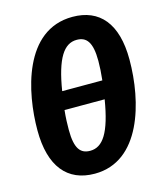

<svg xmlns="http://www.w3.org/2000/svg" viewBox="-115 -844 802 947"><g transform="rotate(-15 286.0 -371.0)"><path d="M344 -759C96 -759 33 -455 33 -263C33 -78 112 17 252 17C486 17 562 -267 562 -483C562 -668 482 -759 344 -759ZM259 -98C210 -98 183 -128 183 -225C183 -254 184 -287 188 -325H393C366 -161 324 -98 259 -98ZM335 -644C384 -644 412 -614 412 -516C412 -487 410 -454 406 -418H201C227 -580 270 -644 335 -644Z"/></g></svg>

Font: Fira Sans OT
Style: Bold Italic
Weight: 700
Italic angle: -8°
Designer: Carrois Corporate & Edenspiekermann
Foundry: Carrois Corporate GbR & Edenspiekermann AG
Version: Version 2.001